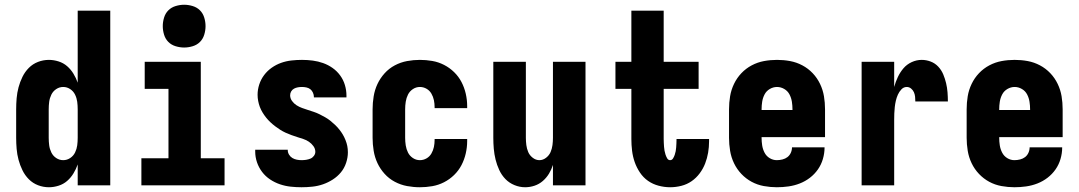

<svg xmlns="http://www.w3.org/2000/svg" viewBox="-20 -780 4540 808"><path d="M186 8Q162 8 140 -0.5Q118 -9 101.5 -25.5Q85 -42 74.5 -63.5Q64 -85 58 -107.5Q52 -130 50 -153.5Q48 -177 48 -200V-320Q48 -343 50 -366.5Q52 -390 58 -412.5Q64 -435 74.5 -456.5Q85 -478 101.5 -494.5Q118 -511 140 -519.5Q162 -528 186 -528Q206 -528 226.5 -521.5Q247 -515 262.5 -501.5Q278 -488 289 -470Q300 -452 307 -432V-735H444V0H307V-88Q300 -68 289 -50Q278 -32 262.5 -18.5Q247 -5 226.5 1.5Q206 8 186 8ZM246 -106Q262 -106 275.5 -115Q289 -124 296 -138.5Q303 -153 305 -168.5Q307 -184 307 -200V-320Q307 -336 305 -351.5Q303 -367 296 -381.5Q289 -396 275.5 -405Q262 -414 246 -414Q230 -414 216.5 -405Q203 -396 196 -381.5Q189 -367 187 -351.5Q185 -336 185 -320V-200Q185 -184 187 -168.5Q189 -153 196 -138.5Q203 -124 216.5 -115Q230 -106 246 -106Z M575 0V-114H689V-406H589V-520H825V-114H925V0ZM755 -580Q737 -580 719 -585.5Q701 -591 688.5 -603.5Q676 -616 670.5 -634Q665 -652 665 -670Q665 -688 670.5 -706Q676 -724 688.5 -736.5Q701 -749 719 -754.5Q737 -760 755 -760Q773 -760 791 -754.5Q809 -749 821.5 -736.5Q834 -724 839.5 -706Q845 -688 845 -670Q845 -652 839.5 -634Q834 -616 821.5 -603.5Q809 -591 791 -585.5Q773 -580 755 -580Z M1249 8Q1226 8 1203 5.5Q1180 3 1158 -4.5Q1136 -12 1116.5 -25Q1097 -38 1083 -56.5Q1069 -75 1061.5 -97Q1054 -119 1054 -142V-150H1191V-148Q1191 -138 1196.5 -129Q1202 -120 1210.5 -115Q1219 -110 1229 -108Q1239 -106 1249 -106Q1259 -106 1268.5 -107.5Q1278 -109 1286.5 -112.5Q1295 -116 1301 -124Q1307 -132 1307 -141Q1307 -154 1299 -165Q1291 -176 1280 -183.5Q1269 -191 1256.5 -195Q1244 -199 1231.5 -203Q1219 -207 1206.5 -211.5Q1194 -216 1182 -221.5Q1170 -227 1159 -234Q1148 -241 1137.5 -249Q1127 -257 1117.5 -266Q1108 -275 1100 -285Q1092 -295 1085 -306.5Q1078 -318 1073.5 -330Q1069 -342 1066.5 -355Q1064 -368 1064 -381Q1064 -403 1071 -424.5Q1078 -446 1091.5 -464Q1105 -482 1123.5 -495Q1142 -508 1163 -515.5Q1184 -523 1206.5 -525.5Q1229 -528 1251 -528Q1274 -528 1296.5 -525Q1319 -522 1340 -514.5Q1361 -507 1379.5 -494Q1398 -481 1411.5 -462.5Q1425 -444 1431.5 -422Q1438 -400 1438 -378V-370H1301V-372Q1301 -381 1297 -390Q1293 -399 1286 -404.5Q1279 -410 1269.5 -412Q1260 -414 1251 -414Q1242 -414 1233.5 -412.5Q1225 -411 1217.5 -407Q1210 -403 1205.5 -395.5Q1201 -388 1201 -379Q1201 -366 1209 -355Q1217 -344 1228 -337Q1239 -330 1251.5 -325.5Q1264 -321 1276.5 -317Q1289 -313 1301 -309Q1313 -305 1325 -299Q1337 -293 1348.5 -286.5Q1360 -280 1370 -272Q1380 -264 1389.5 -255Q1399 -246 1407.5 -235.5Q1416 -225 1422.5 -214Q1429 -203 1434 -190.5Q1439 -178 1441.5 -165.5Q1444 -153 1444 -139Q1444 -117 1436.5 -94.5Q1429 -72 1414.5 -54.5Q1400 -37 1380.5 -24.5Q1361 -12 1339.5 -4.5Q1318 3 1295 5.5Q1272 8 1249 8Z M1747 8Q1720 8 1693 3Q1666 -2 1641.5 -15Q1617 -28 1598.5 -48.5Q1580 -69 1568.5 -93.5Q1557 -118 1552.5 -145.5Q1548 -173 1548 -200V-320Q1548 -347 1552.5 -374.5Q1557 -402 1568.5 -426.5Q1580 -451 1598.5 -471.5Q1617 -492 1641.5 -505Q1666 -518 1693 -523Q1720 -528 1747 -528Q1773 -528 1799 -523.5Q1825 -519 1848.5 -507Q1872 -495 1891 -476.5Q1910 -458 1922 -435Q1934 -412 1940 -386Q1946 -360 1946 -334V-325H1809V-329Q1809 -344 1806 -358.5Q1803 -373 1795.5 -386Q1788 -399 1775 -406.5Q1762 -414 1747 -414Q1731 -414 1717.5 -405Q1704 -396 1697 -382Q1690 -368 1687.5 -352Q1685 -336 1685 -320V-200Q1685 -184 1687.5 -168Q1690 -152 1697 -138Q1704 -124 1717.5 -115Q1731 -106 1747 -106Q1762 -106 1775 -113.5Q1788 -121 1795.5 -134Q1803 -147 1806 -161.5Q1809 -176 1809 -191V-195H1946V-186Q1946 -160 1940 -134Q1934 -108 1922 -85Q1910 -62 1891 -43.5Q1872 -25 1848.5 -13Q1825 -1 1799 3.5Q1773 8 1747 8Z M2190 8Q2167 8 2145 -1Q2123 -10 2107 -26.5Q2091 -43 2081 -64.5Q2071 -86 2065.5 -108.5Q2060 -131 2058 -154Q2056 -177 2056 -200V-520H2193V-200Q2193 -185 2195 -169.5Q2197 -154 2203 -140Q2209 -126 2222 -116Q2235 -106 2250 -106Q2265 -106 2278 -116Q2291 -126 2297 -140Q2303 -154 2305 -169.5Q2307 -185 2307 -200V-520H2444V0H2307V-86Q2301 -67 2290.5 -49.5Q2280 -32 2264.5 -18.5Q2249 -5 2229.5 1.5Q2210 8 2190 8Z M2800 8Q2776 8 2751.5 1.5Q2727 -5 2707 -19Q2687 -33 2673 -54Q2659 -75 2651 -98Q2643 -121 2640 -145.5Q2637 -170 2637 -195V-406H2570V-520H2637V-735H2773V-520H2920V-406H2773V-195Q2773 -187 2773.5 -178.5Q2774 -170 2774.5 -162Q2775 -154 2776.5 -146Q2778 -138 2780.5 -130Q2783 -122 2787.5 -114Q2792 -106 2800 -106Q2808 -106 2812.5 -113.5Q2817 -121 2819.5 -128.5Q2822 -136 2823.5 -143.5Q2825 -151 2825.5 -159Q2826 -167 2826.5 -175Q2827 -183 2827 -191V-195H2964V-185Q2964 -161 2960 -137.5Q2956 -114 2947.5 -92Q2939 -70 2924.5 -50.5Q2910 -31 2890.5 -17.5Q2871 -4 2847.5 2Q2824 8 2800 8Z M3249 8Q3222 8 3194.5 3Q3167 -2 3143 -15Q3119 -28 3100 -48Q3081 -68 3069 -93Q3057 -118 3052.5 -145.5Q3048 -173 3048 -200V-320Q3048 -348 3052.5 -375Q3057 -402 3069 -427Q3081 -452 3100 -472Q3119 -492 3143.5 -505Q3168 -518 3195 -523Q3222 -528 3250 -528Q3278 -528 3305 -523Q3332 -518 3356.5 -505Q3381 -492 3400 -472Q3419 -452 3431 -427Q3443 -402 3447.5 -375Q3452 -348 3452 -320V-203H3185V-200Q3185 -184 3187.5 -168Q3190 -152 3197.5 -137.5Q3205 -123 3219 -114.5Q3233 -106 3249 -106Q3261 -106 3273 -109Q3285 -112 3294 -119Q3303 -126 3308 -137Q3313 -148 3313 -160H3450V-159Q3450 -135 3443 -111Q3436 -87 3422 -67Q3408 -47 3388.5 -32Q3369 -17 3346 -8Q3323 1 3298.5 4.5Q3274 8 3249 8ZM3185 -317H3315V-320Q3315 -336 3312.5 -352Q3310 -368 3302.5 -382.5Q3295 -397 3280.5 -405.5Q3266 -414 3250 -414Q3234 -414 3219.5 -405.5Q3205 -397 3197.5 -382.5Q3190 -368 3187.5 -352Q3185 -336 3185 -320Z M3606 0V-520H3743V-414Q3749 -436 3758.5 -456Q3768 -476 3782 -492.5Q3796 -509 3816.5 -518.5Q3837 -528 3859 -528Q3878 -528 3896.5 -521Q3915 -514 3928.5 -499.5Q3942 -485 3949.5 -467Q3957 -449 3961.5 -430Q3966 -411 3967.5 -391.5Q3969 -372 3969 -353H3832Q3832 -363 3831 -373Q3830 -383 3826 -392Q3822 -401 3814 -407.5Q3806 -414 3796 -414Q3783 -414 3773.5 -404Q3764 -394 3758.5 -381.5Q3753 -369 3750 -356Q3747 -343 3745.5 -329.5Q3744 -316 3743.5 -302.5Q3743 -289 3743 -276V0Z M4249 8Q4222 8 4194.5 3Q4167 -2 4143 -15Q4119 -28 4100 -48Q4081 -68 4069 -93Q4057 -118 4052.5 -145.5Q4048 -173 4048 -200V-320Q4048 -348 4052.5 -375Q4057 -402 4069 -427Q4081 -452 4100 -472Q4119 -492 4143.5 -505Q4168 -518 4195 -523Q4222 -528 4250 -528Q4278 -528 4305 -523Q4332 -518 4356.5 -505Q4381 -492 4400 -472Q4419 -452 4431 -427Q4443 -402 4447.5 -375Q4452 -348 4452 -320V-203H4185V-200Q4185 -184 4187.5 -168Q4190 -152 4197.5 -137.5Q4205 -123 4219 -114.5Q4233 -106 4249 -106Q4261 -106 4273 -109Q4285 -112 4294 -119Q4303 -126 4308 -137Q4313 -148 4313 -160H4450V-159Q4450 -135 4443 -111Q4436 -87 4422 -67Q4408 -47 4388.5 -32Q4369 -17 4346 -8Q4323 1 4298.5 4.5Q4274 8 4249 8ZM4185 -317H4315V-320Q4315 -336 4312.5 -352Q4310 -368 4302.5 -382.5Q4295 -397 4280.5 -405.5Q4266 -414 4250 -414Q4234 -414 4219.5 -405.5Q4205 -397 4197.5 -382.5Q4190 -368 4187.5 -352Q4185 -336 4185 -320Z"/></svg>

Font: Iosevka Term Curly Heavy
Style: Regular
Weight: 900
Designer: Belleve Invis
Foundry: Belleve Invis
Version: Version 32.3.0